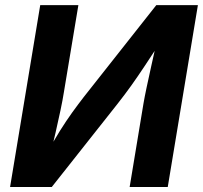

<svg xmlns="http://www.w3.org/2000/svg" viewBox="-20 -748 812 768"><path d="M651 0H498.6L554 -334.4Q558.2 -359.2 566.4 -398.1Q574.6 -436.9 585.4 -485.4Q596.2 -534 608.2 -587.5H626.9Q587.6 -527.6 559.1 -484.5Q530.5 -441.3 505.4 -406.2Q480.2 -371 451.1 -333.9L187.1 0H20.3L140.9 -727.5H293.5L235.4 -378.3Q230.7 -348.1 221.8 -306Q212.9 -263.9 202.5 -218.6Q192.1 -173.4 182.2 -132.9H166.9Q194.1 -183.7 219.6 -224.5Q245.2 -265.2 269 -298.3Q292.9 -331.3 314.5 -359.2L605.2 -727.5H771.6Z"/></svg>

Font: Adwaita Sans
Style: Italic
Weight: 400
Italic angle: -9.39999°
Designer: Rasmus Andersson
Foundry: rsms
Version: Version 4.001;git-9221beed3